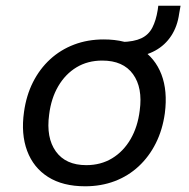

<svg xmlns="http://www.w3.org/2000/svg" viewBox="-20 -643 660 672"><path d="M278 9Q200 9 148.5 -23.5Q97 -56 75 -115Q53 -174 64 -251Q72 -309 95.5 -355.5Q119 -402 155.5 -435.5Q192 -469 239.5 -487Q287 -505 343 -505Q421 -505 472 -472.5Q523 -440 545 -382.5Q567 -325 557 -247Q549 -189 525.5 -142Q502 -95 465.5 -61Q429 -27 381.5 -9Q334 9 278 9ZM282 -65Q333 -65 372.5 -89Q412 -113 437 -156Q462 -199 469 -256Q480 -336 445.5 -383.5Q411 -431 338 -431Q287 -431 248 -407.5Q209 -384 184 -341.5Q159 -299 152 -242Q141 -161 175.5 -113Q210 -65 282 -65ZM444 -443 402 -474 406 -496Q449 -497 474.5 -509Q500 -521 513 -546Q526 -571 532 -608L534 -623H612L607 -595Q601 -551 579.5 -518Q558 -485 523.5 -466Q489 -447 444 -443Z"/></svg>

Font: Nunito Sans 7pt
Style: Italic
Weight: 400
Italic angle: -9°
Designer: Vernon Adams
Foundry: Vernon Adams
Version: Version 3.101;gftools[0.9.27]